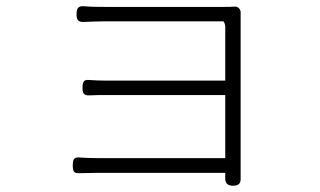

<svg xmlns="http://www.w3.org/2000/svg" viewBox="-20 -553 1020 612"><path d="M494 -2H698V14C697 31 706 39 723 39C740 39 748 32 747 15C747 8 747 1 747 -6C747 -93 747 -461 747 -493C747 -500 747 -506 747 -512C748 -523 739 -532 729 -532C719 -531 707 -531 695 -531C616 -531 352 -531 313 -531C299 -531 270 -531 249 -533C230 -535 224 -527 224 -508C224 -491 228 -483 245 -483C267 -484 298 -485 313 -485C349 -485 639 -485 692 -485C692 -485 698 -479 698 -467V-296H319C299 -296 280 -297 265 -298C247 -300 243 -292 243 -274C243 -256 247 -248 265 -249C280 -250 299 -250 320 -250H698V-49H494H290C269 -49 249 -50 234 -51C215 -53 212 -44 212 -25C212 -8 215 0 232 -1C248 -1 270 -2 291 -2Z"/></svg>

Font: GenSenRounded2 TW L
Style: Regular
Weight: 300
Version: Version 2.100;PS 2.1;hotconv 16.6.51;makeotf.lib2.5.65220 DE